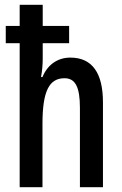

<svg xmlns="http://www.w3.org/2000/svg" viewBox="-20 -780 509 800"><path d="M158 -760H62V-672H4V-600H62V0H157V-264C157 -401 185 -454 249 -454C294 -454 313 -417 313 -331V0H409V-353C409 -475 365 -540 273 -540C221 -540 178 -511 157 -459H151C156 -486 158 -512 158 -536V-600H268V-672H158Z"/></svg>

Font: Noto Sans Arabic UI XCn Md
Style: Regular
Weight: 500
Width: 2
Designer: Monotype Design Team, Nadine Chahine and Nizar Qandah
Foundry: Monotype Imaging Inc.
Version: Version 2.010